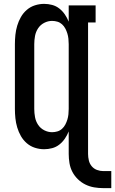

<svg xmlns="http://www.w3.org/2000/svg" viewBox="-20 -763 595 992"><path d="M514 209Q490 209 466.5 205Q443 201 421.5 190.5Q400 180 382.5 163Q365 146 354 125Q343 104 339 80Q335 56 335 32V-84Q327 -64 315 -46.5Q303 -29 286.5 -16Q270 -3 249.5 2.5Q229 8 208 8Q184 8 160.5 0.5Q137 -7 118.5 -23Q100 -39 88 -60Q76 -81 69 -104.5Q62 -128 59.5 -152Q57 -176 57 -200V-535Q57 -559 59.5 -583Q62 -607 69 -630.5Q76 -654 88 -675Q100 -696 118.5 -712Q137 -728 160.5 -735.5Q184 -743 208 -743Q229 -743 249.5 -737.5Q270 -732 286.5 -719Q303 -706 315 -688.5Q327 -671 335 -651V-735H474V-647H435V32Q435 49 439 66Q443 83 454 96Q465 109 481 115Q497 121 514 121H555V209ZM249 -80Q263 -80 276.5 -84Q290 -88 300.5 -97.5Q311 -107 317.5 -119.5Q324 -132 328 -145Q332 -158 333.5 -172Q335 -186 335 -200V-535Q335 -549 333.5 -563Q332 -577 328 -590Q324 -603 317.5 -615.5Q311 -628 300.5 -637.5Q290 -647 276.5 -651Q263 -655 249 -655Q228 -655 208.5 -645Q189 -635 177 -617Q165 -599 161 -577.5Q157 -556 157 -535V-200Q157 -179 161 -157.5Q165 -136 177 -118Q189 -100 208.5 -90Q228 -80 249 -80Z"/></svg>

Font: Iosevka Curly Slab Semibold
Style: Regular
Weight: 600
Monospace: yes
Designer: Belleve Invis
Foundry: Belleve Invis
Version: Version 22.1.2; ttfautohint (v1.8.4)